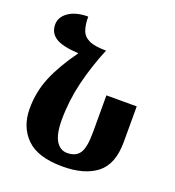

<svg xmlns="http://www.w3.org/2000/svg" viewBox="-139 -874 905 994"><g transform="rotate(20 313.0 -377.5)"><path d="M317 10Q180 10 117.5 -52Q55 -114 55 -214Q55 -307 89.5 -389.5Q124 -472 194 -569Q103 -574 66.5 -598.5Q30 -623 30 -668Q30 -710 70 -737.5Q110 -765 177 -765Q177 -721 187.5 -691Q198 -661 229.5 -646Q261 -631 324 -631Q281 -528 256 -424Q231 -320 231 -216Q231 -137 254 -100.5Q277 -64 315 -64Q363 -64 384 -95.5Q405 -127 405 -210V-414H572V-218Q572 -95 504.5 -42.5Q437 10 317 10Z"/></g></svg>

Font: Noto Serif Armenian ExtraCondensed Black
Style: Regular
Weight: 900
Width: 2
Designer: Monotype Design Team
Foundry: Monotype Imaging Inc.
Version: Version 2.008; ttfautohint (v1.8.4.7-5d5b)